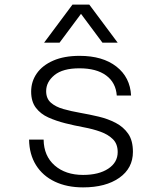

<svg xmlns="http://www.w3.org/2000/svg" viewBox="-20 -800 690 832"><path d="M340 12Q270 12 217.5 -13Q165 -38 136 -84.5Q107 -131 106 -195H169Q170 -124 217 -83Q264 -42 340 -42Q408 -42 449 -69Q490 -96 490 -141Q490 -176 469.5 -196.5Q449 -217 416 -229Q383 -241 342.5 -248.5Q302 -256 262.5 -266Q223 -276 189.5 -291Q156 -306 135.5 -333Q115 -360 115 -403Q115 -447 139.5 -482Q164 -517 211 -537.5Q258 -558 325 -558Q425 -558 484.5 -511.5Q544 -465 548 -386H486Q482 -442 440 -473Q398 -504 324 -504Q252 -504 216 -474.5Q180 -445 180 -405Q180 -373 200.5 -355Q221 -337 254.5 -327.5Q288 -318 328 -311Q368 -304 408 -294.5Q448 -285 481.5 -267.5Q515 -250 535.5 -220.5Q556 -191 556 -142Q556 -71 497 -29.5Q438 12 340 12ZM171 -615 294 -780H367L490 -615H424L331 -740L238 -615Z"/></svg>

Font: Azeret Mono ExtraLight
Style: Regular
Weight: 250
Designer: Martin Vácha
Foundry: Displaay
Version: Version 1.002